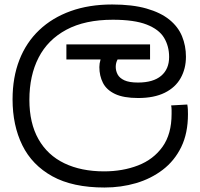

<svg xmlns="http://www.w3.org/2000/svg" viewBox="-20 -632 892 856"><path d="M446 204Q304 204 213.5 154Q123 104 79.5 15.5Q36 -73 36 -189Q36 -287 66.5 -365Q97 -443 155 -498Q213 -553 295 -582.5Q377 -612 480 -612Q570 -612 633 -594Q696 -576 735 -544.5Q774 -513 791.5 -470.5Q809 -428 809 -379Q809 -326 785.5 -284Q762 -242 714.5 -218.5Q667 -195 596 -195Q531 -195 493 -213Q455 -231 439 -262.5Q423 -294 423 -333Q423 -349 428 -365.5Q433 -382 440 -396L483 -374L441 -367H276V-434H649V-367H468L529 -398Q513 -383 504.5 -367.5Q496 -352 496 -334Q496 -316 504.5 -300Q513 -284 534.5 -274Q556 -264 595 -264Q663 -264 698.5 -294Q734 -324 734 -378Q734 -426 711.5 -463.5Q689 -501 634 -522.5Q579 -544 483 -544Q359 -544 276 -499.5Q193 -455 152 -375Q111 -295 111 -187Q111 -83 151.5 -11.5Q192 60 267 96Q342 132 444 132Q527 132 595.5 105.5Q664 79 704.5 22.5Q745 -34 745 -124Q745 -129 745 -141Q745 -153 743 -162L815 -166Q817 -155 817.5 -144.5Q818 -134 818 -123Q818 -38 788 23.5Q758 85 705.5 125Q653 165 586.5 184.5Q520 204 446 204Z"/></svg>

Font: usinhala05
Style: Book
Weight: 400
Designer: Jelle Bosma - Monotype Design Team
Foundry: Monotype Imaging Inc.
Version: Version 2.003